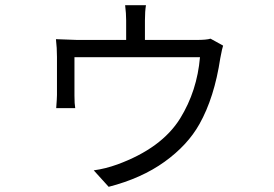

<svg xmlns="http://www.w3.org/2000/svg" viewBox="-20 -638 1040 729"><path d="M779.3 -491.2 827.1 -464.8Q824.2 -458 816.4 -417Q793.9 -267.6 737.3 -167Q692.4 -86.9 605 -23.9Q517.6 39.1 392.6 71.3L335.9 8.8Q379.9 2.9 425.8 -13.7Q593.8 -75.2 664.1 -188.5Q728.5 -293 739.3 -420.9H262.7V-274.4Q262.7 -244.1 265.6 -227.5H193.4Q196.3 -265.6 196.3 -277.3V-421.9Q196.3 -456.1 192.4 -489.3Q259.8 -486.3 274.4 -486.3H459V-560.5Q459 -586.9 455.1 -618.2H534.2Q530.3 -594.7 530.3 -560.5V-486.3H724.6Q764.6 -486.3 779.3 -491.2Z"/></svg>

Font: Gen Shin Gothic Normal
Style: Regular
Weight: 300
Designer: [Source Han Sans]
Ryoko NISHIZUKA  (kana & ideographs); Paul D. Hunt (Latin, Greek & Cyrillic); Wenlong ZHANG  (bopomofo
Version: Version 1.002.20150607